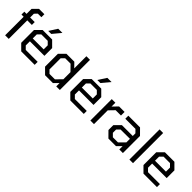

<svg xmlns="http://www.w3.org/2000/svg" viewBox="279 -2027 3318 3318"><g transform="rotate(45 1937.5 -368.5)"><path d="M86 0V-453H32V-523H86V-645L178 -737H308V-664H221L174 -615V-523H286V-453H174V0Z M559 -580 655 -729H757L633 -580ZM479 0 374 -105V-418L479 -523H712L817 -418V-229H462V-128L517 -73H808V0ZM462 -299H729V-398L674 -453H517L462 -398Z M1062 0 957 -105V-418L1062 -523H1254L1335 -440V-737H1423V0H1335V-82L1254 0ZM1232 -70 1335 -174V-348L1232 -453H1100L1045 -398V-125L1100 -70Z M1759 -580 1855 -729H1957L1833 -580ZM1679 0 1574 -105V-418L1679 -523H1912L2017 -418V-229H1662V-128L1717 -73H2008V0ZM1662 -299H1929V-398L1874 -453H1717L1662 -398Z M2169 0V-523H2257V-429L2348 -523H2482V-435H2352L2257 -337V0Z M2610 0 2506 -105V-224L2610 -329H2876V-394L2822 -449H2574V-523H2860L2964 -418V0H2876V-81L2795 0ZM2649 -70H2773L2876 -172V-260L2649 -259L2594 -205V-125Z M3123 0V-737H3211V0Z M3467 0 3362 -105V-418L3467 -523H3700L3805 -418V-229H3450V-128L3505 -73H3796V0ZM3450 -299H3717V-398L3662 -453H3505L3450 -398Z"/></g></svg>

Font: Tomorrow
Style: Regular
Weight: 400
Designer: Tony de Marco, Monica Rizzolli
Foundry: Just in Type
Version: Version 2.002